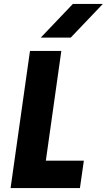

<svg xmlns="http://www.w3.org/2000/svg" viewBox="-20 -960 545 980"><path d="M34 0 133 -700H293L214 -140H408L388 0ZM188 -768 352 -940H505L341 -768Z"/></svg>

Font: Finlandica
Style: Bold Italic
Weight: 700
Italic angle: -8°
Designer: Niklas Ekholm, Juho Hiilivirta, Jaakko Suomalainen
Foundry: Helsinki Type Studio
Version: Version 1.064; ttfautohint (v1.8.4.7-5d5b)